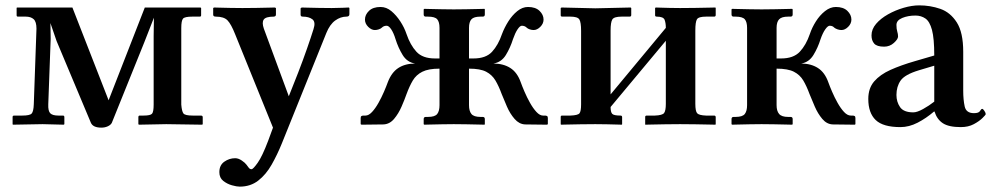

<svg xmlns="http://www.w3.org/2000/svg" viewBox="-20 -464 3698 716"><path d="M43 -436H250L385 -90L520 -436H728L730 -434V-407Q730 -402 725 -402H697Q669 -402 662.5 -394.5Q656 -387 656 -359V-74Q658 -49 664 -41Q670 -33 699 -33H729Q736 -33 736 -27V-1L734 1L600 -1L498 1L496 -1V-27Q496 -33 501 -33H515Q541 -33 547 -40Q553 -47 553 -74V-330L554 -398L518 -306L397 -6Q393 2 382 7Q371 12 358 12Q327 12 319 -6L191 -311L168 -378L169 -319L160 -75Q159 -50 167.5 -41.5Q176 -33 198 -33H215Q220 -33 220 -27V-1L218 1L139 -1L28 1L27 -1V-28Q27 -33 33 -33H63Q91 -33 98 -40.5Q105 -48 106 -75L116 -357Q116 -383 105.5 -392.5Q95 -402 76 -402H47Q42 -402 42 -407V-434Z M1197 -341 1031 71Q1014 113 993 150Q972 187 943 209.5Q914 232 874 232Q863 232 845 227Q827 222 812.5 210.5Q798 199 798 178Q798 152 816.5 139Q835 126 857 126Q869 126 881.5 134.5Q894 143 899 150Q904 157 908 162Q912 167 918 167Q924 167 941 143Q958 119 980 61L998 12L857 -336Q842 -374 828.5 -388Q815 -402 785 -402Q775 -402 775 -409V-434L778 -436Q778 -436 796 -435.5Q814 -435 838.5 -434.5Q863 -434 884 -434Q908 -434 936 -434.5Q964 -435 984.5 -435.5Q1005 -436 1005 -436L1009 -434V-410Q1009 -405 1006 -403.5Q1003 -402 1001 -402Q971 -402 963.5 -391Q956 -380 964 -357L1057 -105Q1074 -147 1092 -193.5Q1110 -240 1125 -283Q1140 -326 1149 -355Q1158 -382 1145 -392Q1132 -402 1109 -402Q1101 -402 1101 -409V-433L1105 -436Q1105 -436 1124 -435.5Q1143 -435 1169 -434.5Q1195 -434 1217 -434Q1236 -434 1258.5 -435Q1281 -436 1281 -436L1283 -434V-411Q1283 -402 1272 -402Q1250 -402 1230 -387.5Q1210 -373 1197 -341Z M1729 -208V-72Q1729 -50 1738 -39Q1747 -28 1772 -28H1780Q1788 -28 1788 -20V-1L1787 1Q1787 1 1766.5 0.5Q1746 0 1719 -0.5Q1692 -1 1672 -1Q1655 -1 1628.5 -0.5Q1602 0 1582 0.5Q1562 1 1562 1L1560 -1V-20Q1560 -28 1568 -28H1576Q1602 -28 1610.5 -39Q1619 -50 1619 -72V-208Q1578 -208 1555 -196.5Q1532 -185 1519.5 -164Q1507 -143 1496 -113Q1489 -93 1477.5 -66.5Q1466 -40 1449.5 -20.5Q1433 -1 1410 0L1328 1L1325 -1V-24Q1325 -30 1328.5 -31.5Q1332 -33 1335 -33H1343Q1355 -33 1367.5 -46.5Q1380 -60 1391.5 -80.5Q1403 -101 1412 -122Q1421 -143 1426 -157Q1440 -194 1465.5 -210.5Q1491 -227 1528 -227Q1498 -232 1481.5 -259Q1465 -286 1455 -318Q1448 -341 1439 -354.5Q1430 -368 1422 -368Q1411 -368 1404 -361Q1400 -357 1392.5 -354.5Q1385 -352 1378 -352Q1365 -352 1353 -364Q1341 -376 1341 -391Q1341 -409 1356 -423.5Q1371 -438 1399 -438Q1421 -438 1439.5 -422.5Q1458 -407 1473 -384Q1488 -361 1496 -337Q1510 -296 1533 -271Q1556 -246 1602 -246H1619V-360Q1619 -382 1610.5 -392Q1602 -402 1576 -402H1568Q1560 -402 1560 -410V-429L1562 -431Q1562 -431 1582 -430.5Q1602 -430 1628.5 -429.5Q1655 -429 1672 -429Q1692 -429 1719 -429.5Q1746 -430 1766.5 -430.5Q1787 -431 1787 -431L1788 -429V-410Q1788 -402 1780 -402H1772Q1747 -402 1738 -392Q1729 -382 1729 -360V-246H1746Q1792 -246 1815 -271Q1838 -296 1852 -337Q1861 -361 1875.5 -384Q1890 -407 1909 -422.5Q1928 -438 1949 -438Q1977 -438 1992 -423.5Q2007 -409 2007 -391Q2007 -376 1995 -364Q1983 -352 1970 -352Q1963 -352 1955.5 -354.5Q1948 -357 1944 -361Q1937 -368 1926 -368Q1919 -368 1910 -354.5Q1901 -341 1893 -318Q1883 -286 1866.5 -259Q1850 -232 1820 -227Q1857 -227 1883 -210.5Q1909 -194 1922 -157Q1927 -143 1936 -122Q1945 -101 1956.5 -80.5Q1968 -60 1980.5 -46.5Q1993 -33 2005 -33H2013Q2016 -33 2019.5 -31.5Q2023 -30 2023 -24V-1L2020 1L1938 0Q1916 -1 1899 -20.5Q1882 -40 1870.5 -66.5Q1859 -93 1851 -113Q1840 -143 1827.5 -164Q1815 -185 1793 -196.5Q1771 -208 1729 -208Z M2200 -433 2332 -436 2334 -434V-408Q2334 -402 2328 -402H2298Q2270 -402 2263.5 -391.5Q2257 -381 2257 -350V-112L2463 -360Q2463 -378 2458.5 -390Q2454 -402 2429 -402Q2423 -402 2423 -407V-434L2425 -436Q2425 -436 2440.5 -435.5Q2456 -435 2477 -434.5Q2498 -434 2516 -434Q2542 -434 2572.5 -434.5Q2603 -435 2625.5 -435.5Q2648 -436 2648 -436L2649 -434V-408Q2649 -402 2643 -402H2613Q2585 -402 2579 -392Q2573 -382 2573 -350V-77Q2573 -49 2580 -41.5Q2587 -34 2613 -33H2643Q2649 -33 2649 -27V-1L2648 1Q2648 1 2625.5 0.5Q2603 0 2572.5 -0.5Q2542 -1 2516 -1Q2491 -1 2460.5 -0.5Q2430 0 2408 0.5Q2386 1 2386 1V-28Q2386 -33 2392 -33H2422Q2450 -34 2456.5 -42.5Q2463 -51 2463 -77V-312L2257 -65Q2257 -46 2263 -39.5Q2269 -33 2294 -33Q2300 -33 2300 -27V-1L2299 1Q2299 1 2282.5 0.5Q2266 0 2243 -0.5Q2220 -1 2200 -1Q2175 -1 2145 -0.5Q2115 0 2093.5 0.5Q2072 1 2072 1L2071 -1V-28Q2071 -33 2076 -33H2107Q2135 -34 2141 -41.5Q2147 -49 2147 -75V-349Q2147 -381 2140.5 -391.5Q2134 -402 2107 -402H2077Q2071 -402 2071 -407V-434L2074 -436Z M2766 -72V-360Q2766 -382 2757.5 -392Q2749 -402 2723 -402H2716Q2708 -402 2708 -410V-429L2710 -431Q2710 -431 2730 -430.5Q2750 -430 2776 -429.5Q2802 -429 2820 -429Q2840 -429 2866.5 -429.5Q2893 -430 2913.5 -430.5Q2934 -431 2934 -431L2936 -429V-410Q2936 -402 2928 -402H2919Q2895 -402 2885.5 -392Q2876 -382 2876 -360V-246H2893Q2939 -246 2962.5 -271Q2986 -296 3000 -337Q3008 -361 3022.5 -384Q3037 -407 3056.5 -422.5Q3076 -438 3097 -438Q3125 -438 3140 -423.5Q3155 -409 3155 -391Q3155 -376 3143 -364Q3131 -352 3118 -352Q3111 -352 3103.5 -354.5Q3096 -357 3091 -361Q3085 -368 3074 -368Q3067 -368 3057.5 -354.5Q3048 -341 3040 -318Q3030 -286 3013.5 -259Q2997 -232 2968 -227Q3004 -227 3030 -210.5Q3056 -194 3069 -157Q3074 -143 3083 -122Q3092 -101 3103.5 -80.5Q3115 -60 3127.5 -46.5Q3140 -33 3153 -33H3160Q3163 -33 3166.5 -31.5Q3170 -30 3170 -24V-1L3168 1L3085 0Q3063 -1 3046.5 -20.5Q3030 -40 3018.5 -66.5Q3007 -93 2999 -113Q2988 -143 2975.5 -164Q2963 -185 2940.5 -196.5Q2918 -208 2876 -208V-72Q2876 -50 2885.5 -39Q2895 -28 2919 -28H2928Q2936 -28 2936 -20V-1L2934 1Q2934 1 2913.5 0.5Q2893 0 2866.5 -0.5Q2840 -1 2820 -1Q2802 -1 2776 -0.5Q2750 0 2730 0.5Q2710 1 2710 1L2708 -1V-20Q2708 -28 2716 -28H2723Q2749 -28 2757.5 -39Q2766 -50 2766 -72Z M3463 -48Q3434 -23 3402 -6.5Q3370 10 3338 10Q3273 10 3245.5 -16.5Q3218 -43 3218 -95Q3218 -135 3240 -160.5Q3262 -186 3301 -203.5Q3340 -221 3392 -236L3464 -257Q3464 -321 3455.5 -352.5Q3447 -384 3431 -395Q3415 -406 3394 -406Q3366 -406 3344.5 -397Q3323 -388 3323 -371Q3323 -356 3326 -346.5Q3329 -337 3329 -328Q3329 -318 3313.5 -304Q3298 -290 3277 -290Q3250 -290 3240 -301.5Q3230 -313 3230 -332Q3230 -355 3247 -375Q3264 -395 3291.5 -410.5Q3319 -426 3350 -435Q3381 -444 3408 -444Q3449 -444 3486.5 -431Q3524 -418 3548 -380.5Q3572 -343 3572 -271V-126Q3572 -92 3577.5 -67Q3583 -42 3612 -42Q3630 -42 3634.5 -50Q3639 -58 3643 -58Q3646 -58 3651 -50.5Q3656 -43 3656 -38Q3656 -36 3644 -24Q3632 -12 3611.5 -1Q3591 10 3563 10Q3518 10 3496 -4.5Q3474 -19 3465 -48ZM3464 -85V-219L3407 -202Q3354 -186 3338.5 -163.5Q3323 -141 3323 -110Q3323 -84 3336.5 -64.5Q3350 -45 3386 -45Q3400 -45 3422.5 -57.5Q3445 -70 3464 -85Z"/></svg>

Font: Libertinus Serif SemiBold
Style: Regular
Weight: 600
Designer: Philipp H. Poll, Khaled Hosny
Foundry: Caleb Maclennan
Version: Version 7.051;RELEASE